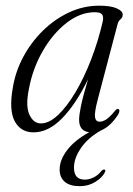

<svg xmlns="http://www.w3.org/2000/svg" viewBox="-20 -458 470 676"><path d="M324.5 -109Q312 -61.5 314.5 -45.5Q317 -29.5 331 -29.5Q341.5 -29.5 354 -37.5Q366.5 -45.5 385 -68Q391.5 -76 397 -74Q404 -71 397 -56.5Q370 -13 335 1.5Q290 27 265.2 63Q240.5 99 240.5 131.5Q240 174.5 278.5 174.5Q294 174.5 310 166.5Q326 158.5 336.5 144.5Q342.5 138 347.5 139Q354 140.5 348.5 150Q339.5 167.5 315.5 182.5Q291.5 197.5 261 197.5Q226 197.5 208 182Q190 166.5 190 139Q190 105.5 216.2 70.8Q242.5 36 294 7.5Q258.5 3.5 258.5 -36.5Q258.5 -52.5 265 -84.5Q271.5 -116.5 290 -179Q246.5 -90 198.2 -41Q150 8 98 8Q53.5 8 32.2 -30.5Q11 -69 25 -148.5Q34 -205 61.5 -256.8Q89 -308.5 130.2 -349.2Q171.5 -390 222.5 -414Q273.5 -438 329.5 -438Q370 -438 391.2 -428.5Q412.5 -419 412 -406Q412 -396.5 404.2 -390Q396.5 -383.5 394 -373ZM81.5 -143.5Q69.5 -84 83.8 -53.8Q98 -23.5 124 -23.5Q153 -23.5 184.5 -53.2Q216 -83 246.2 -134Q276.5 -185 301.2 -249.5Q326 -314 342 -383.5Q345 -399 339.5 -407Q334 -415 313.5 -415Q263 -415 214.8 -377.8Q166.5 -340.5 130.8 -278.8Q95 -217 81.5 -143.5Z"/></svg>

Font: Fraunces 144pt Soft Light
Style: Italic
Weight: 300
Italic angle: -16°
Version: Version 1.000;[b76b70a41]